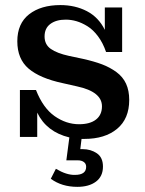

<svg xmlns="http://www.w3.org/2000/svg" viewBox="-20 -537 569 753"><path d="M58.1 0V-184.1H121.1Q148.9 -113.3 194.3 -81.5Q239.7 -49.8 290 -49.8Q333 -49.8 356.4 -68.1Q379.9 -86.4 379.9 -120.1Q379.9 -177.2 282.2 -198.2L226.1 -210.9Q136.7 -230 92.3 -267.8Q47.9 -305.7 47.9 -375Q47.9 -444.8 94.2 -481Q140.6 -517.1 216.8 -517.1Q274.9 -517.1 320.8 -493.2Q366.7 -469.2 391.1 -419.9V-507.8H459V-333H396Q383.8 -368.7 364.5 -394.5Q345.2 -420.4 323 -434.1Q300.8 -447.8 279.8 -453.9Q258.8 -460 237.8 -460Q200.2 -460 177.5 -443.1Q154.8 -426.3 154.8 -394Q154.8 -362.3 179.2 -345.2Q203.6 -328.1 250 -317.9L305.2 -306.2Q349.1 -296.4 380.1 -284.7Q411.1 -272.9 436.5 -254.4Q461.9 -235.8 474.4 -208.7Q486.8 -181.6 486.8 -145Q486.8 -71.3 439.2 -31.7Q391.6 7.8 311 7.8H299.8L294.9 47.9H304.2Q335.9 47.9 359.9 64.2Q383.8 80.6 383.8 116.2Q383.8 154.8 356.4 175.3Q329.1 195.8 283.2 195.8Q222.2 195.8 179.2 164.1L199.2 125Q241.2 149.9 273.9 148.9Q317.9 148.9 317.9 117.2Q317.9 105 308.8 98.4Q299.8 91.8 285.2 91.8H240.2L252 2Q162.6 -19.5 126 -95.2V0Z"/></svg>

Font: Montagu Slab 144pt Medium
Style: Regular
Weight: 500
Designer: Florian Karsten
Foundry: Florian Karsten
Version: Version 1.000